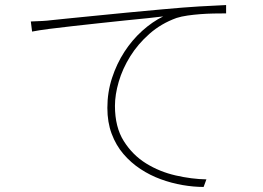

<svg xmlns="http://www.w3.org/2000/svg" viewBox="-20 -726 1040 760"><path d="M102 -641 107 -601Q132 -606 174 -611.5Q216 -617 266.5 -622.5Q317 -628 371 -634Q425 -640 474.5 -645Q524 -650 564 -654Q604 -658 626 -661Q583 -640 543 -604Q503 -568 472.5 -521Q442 -474 423.5 -417.5Q405 -361 405 -299Q405 -242 422 -196.5Q439 -151 468.5 -116.5Q498 -82 536 -57Q574 -32 616.5 -16.5Q659 -1 702.5 6.5Q746 14 786 14L797 -16Q739 -17 675.5 -31.5Q612 -46 558.5 -79Q505 -112 470 -167.5Q435 -223 435 -307Q435 -351 450 -402.5Q465 -454 495.5 -503Q526 -552 572 -592.5Q618 -633 679 -655Q698 -661 722.5 -664.5Q747 -668 773 -670Q799 -672 825.5 -672.5Q852 -673 875 -673V-706Q827 -704 768 -700.5Q709 -697 622 -689Q553 -683 482 -676Q411 -669 350.5 -663Q290 -657 245 -652.5Q200 -648 182 -646Q167 -644 148.5 -643Q130 -642 102 -641Z"/></svg>

Font: Spoqa Han Sans Neo Thin
Style: Regular
Weight: 100
Designer: [Spoqa Han Sans Neo] Dong-huui Kim  Younghwa Kang  Yujin Lee  [Noto Sans] Ryoko NISHIZUKA  (kana & ideographs); Paul D. 
Foundry: Spoqa (http://www.spoqa-han-sans.com)
Version: Version 1.100;hotconv 1.0.109;makeotfexe 2.5.65596